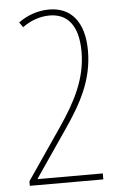

<svg xmlns="http://www.w3.org/2000/svg" viewBox="-52 -761 499 799"><g transform="rotate(-5 197.0 -362.0)"><path d="M347 0V-25H75V-27L207 -220C276 -320 330 -416 330 -539C330 -661 274 -724 183 -724C133 -724 87 -705 55 -681L70 -660C99 -682 140 -699 183 -699C254 -699 303 -652 303 -538C303 -426 255 -334 187 -234L40 -19V0Z"/></g></svg>

Font: Noto Sans Georgian ExtraCondensed Thin
Style: Regular
Weight: 100
Width: 2
Designer: Monotype Design Team, Akaki Razmadze
Foundry: Google LLC
Version: Version 2.005